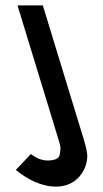

<svg xmlns="http://www.w3.org/2000/svg" viewBox="-20 -687 383 713"><path d="M304.2 -108.5C304.1 -120.8 299.3 -142.7 289.7 -174L139 -667H45L198.4 -165C206.2 -139.7 206.1 -137.7 201.8 -113C199.3 -98.3 184.1 -91 156.1 -91C136.1 -91 115.6 -99 94.7 -115L38.8 -56C81.1 -20.8 134.3 6 187.7 6C213.7 6 236.4 -0.7 255.6 -14C284.5 -34 304.5 -71.1 304.2 -108.5Z"/></svg>

Font: Din Kursivschrift
Style: LeftEng
Weight: 400
Version: Version 1.089